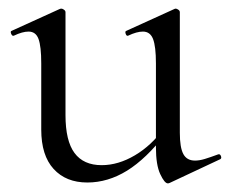

<svg xmlns="http://www.w3.org/2000/svg" viewBox="-20 -415 533 445"><path d="M182.4 8Q133 8 104.3 -23.4Q75.6 -54.8 75.6 -114.6V-268Q75.6 -307.4 69.3 -324.6Q63 -341.8 46.2 -341.8Q32 -341.8 12.4 -332.4Q8.4 -330.6 5.9 -336.6Q3.4 -342.6 7.2 -343.6L118 -394Q120.2 -395 122.2 -395Q124.8 -395 128.3 -392.5Q131.8 -390 131.8 -386.8V-148.2Q131.8 -88.6 152.7 -60.4Q173.6 -32.2 215.6 -32.2Q254.2 -32.2 292.8 -55.1Q331.4 -78 359.6 -117.4L364.8 -106.2Q318.8 -46.8 274.4 -19.4Q230 8 182.4 8ZM396.8 -386.8V-107.2Q396.8 -73.2 404.9 -58Q413 -42.8 432 -42.8Q442.2 -42.8 454.7 -46.6Q467.2 -50.4 485 -57Q489.8 -59 492 -53.5Q494.2 -48 490.4 -46L373.2 9Q371.2 10 369 10Q361.4 10 351.4 -11.4Q341.4 -32.8 341.4 -73.2V-268Q341.4 -307.4 334.7 -324.6Q328 -341.8 311.2 -341.8Q297 -341.8 277.2 -332.4Q273.4 -330.6 271.3 -336.6Q269.2 -342.6 273 -343.6L383.8 -394Q385.8 -395 387.2 -395Q389.8 -395 393.3 -392.5Q396.8 -390 396.8 -386.8Z"/></svg>

Font: Cormorant Light
Style: Regular
Weight: 300
Designer: Christian Thalmann (Catharsis Fonts)
Foundry: Catharsis Fonts
Version: Version 4.000